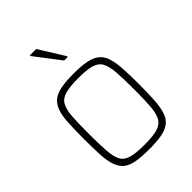

<svg xmlns="http://www.w3.org/2000/svg" viewBox="-215 -834 943 943"><g transform="rotate(-45 256.0 -362.5)"><path d="M256 8Q202 8 167 1.5Q132 -5 111.5 -21.5Q91 -38 80.5 -68Q70 -98 67.5 -143.5Q65 -189 65 -254Q65 -319 67.5 -365Q70 -411 80.5 -441Q91 -471 111.5 -487.5Q132 -504 167 -511Q202 -518 256 -518Q310 -518 344.5 -511Q379 -504 400 -487.5Q421 -471 431 -441Q441 -411 444 -365Q447 -319 447 -254Q447 -189 444 -143.5Q441 -98 431 -68Q421 -38 400 -21.5Q379 -5 344.5 1.5Q310 8 256 8ZM255 -24Q314 -24 345.5 -33Q377 -42 391 -66Q405 -90 408.5 -135.5Q412 -181 412 -254Q412 -327 408.5 -373Q405 -419 391.5 -443.5Q378 -468 346 -477Q314 -486 256 -486Q199 -486 166.5 -477Q134 -468 120 -443.5Q106 -419 103 -373Q100 -327 100 -254Q100 -181 103.5 -135.5Q107 -90 120 -66Q133 -42 165.5 -33Q198 -24 255 -24ZM269 -596 168 -728V-733H212L294 -601V-596Z"/></g></svg>

Font: Saira SemiCondensed Thin
Style: Regular
Weight: 250
Width: 4
Designer: Hector Gatti with collaboration of the Omnibus-Type team
Foundry: Omnibus-Type
Version: Version 1.101